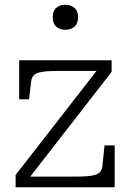

<svg xmlns="http://www.w3.org/2000/svg" viewBox="-20 -792 538 812"><path d="M97 -31 82 -45H294Q324 -45 346 -46.5Q368 -48 382.5 -52.5Q397 -57 404 -66Q411 -75 413 -89L422 -177H465V0H46V-52L396 -502L412 -492H231Q200 -492 178 -490.5Q156 -489 142 -484.5Q128 -480 121 -471.5Q114 -463 112 -449L103 -372H61V-537H452V-488ZM256 -666Q233 -666 218 -679Q203 -692 203 -719Q203 -746 218 -759Q233 -772 256 -772Q279 -772 294.5 -759Q310 -746 310 -719Q310 -692 294.5 -679Q279 -666 256 -666Z"/></svg>

Font: Roboto Serif ExtraLight
Style: Regular
Weight: 250
Version: Version 1.007